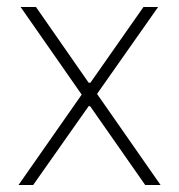

<svg xmlns="http://www.w3.org/2000/svg" viewBox="-20 -530 512 550"><path d="M33 0 214 -259 39 -510H83L234 -293H239L391 -510H433L258 -261L440 0H396L238 -226H234L75 0Z"/></svg>

Font: Saira Semi Condensed Thin
Style: Regular
Weight: 100
Width: 4
Designer: Hector Gatti with collaboration of the Omnibus-Type team
Foundry: Omnibus-Type
Version: Version 1.001; ttfautohint (v1.8)